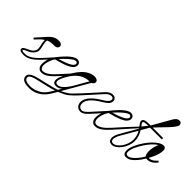

<svg xmlns="http://www.w3.org/2000/svg" viewBox="-69 -1713 2802 2802"><g transform="rotate(45 1332.0 -312.0)"><path d="M162 13C267 13 352 -73 445 -176L531 -271L511 -290L427 -196C339 -98 258 -13 163 -13C138 -13 103 -13 103 -27C103 -44 130 -52 153 -63C189 -80 197 -84 209 -92C250 -119 277 -162 277 -201C277 -254 249 -306 253 -371L254 -379C264 -384 274 -388 284 -391C318 -401 352 -401 391 -401C420 -401 449 -420 449 -452C449 -481 421 -500 387 -500C339 -500 289 -497 217 -417C205 -403 195 -392 159 -352L85 -270L105 -250L123 -270C162 -314 195 -344 226 -363C224 -300 249 -247 249 -201C249 -164 223 -135 194 -115C182 -107 161 -99 134 -85C99 -67 72 -58 72 -27C72 8 124 13 162 13Z M523 11C594 11 654 -35 737 -127L866 -270L846 -290L715 -145C645 -67 585 -19 522 -19C493 -19 473 -50 472 -88C471 -132 488 -204 532 -267C642 -298 824 -338 827 -436C828 -478 797 -500 763 -500C703 -500 620 -429 513 -294C470 -239 442 -159 442 -83C442 -36 469 11 523 11ZM565 -308C681 -436 739 -467 765 -467C780 -467 796 -460 796 -436C796 -380 662 -337 565 -308Z M560 297C628 297 709 274 781 206C821 168 854 114 896 39C950 17 1012 -14 1038 -35C1062 -54 1110 -97 1180 -175L1266 -270L1246 -290L1152 -187C1070 -98 1046 -76 1024 -60C986 -33 951 -14 918 1L1028 -189C1035 -200 1074 -270 1082 -283L1150 -401C1172 -409 1189 -426 1189 -452C1189 -483 1157 -500 1122 -500C982 -500 869 -364 774 -157C742 -86 729 0 815 0C862 0 898 -24 913 -46L909 -40L881 8L875 18C863 22 852 26 841 29C776 49 631 82 566 97C469 119 400 150 400 205C400 286 487 297 560 297ZM430 205C430 167 488 144 574 126C637 113 787 77 853 55C828 96 794 149 763 181C706 240 607 267 557 267C507 267 430 262 430 205ZM806 -157C866 -277 958 -395 1114 -396L1054 -292C1046 -277 1019 -230 1000 -197C940 -91 871 -25 819 -27C755 -29 778 -101 806 -157Z M1330 12C1386 12 1429 -38 1483 -98C1501 -118 1530 -148 1572 -197L1637 -270L1617 -290L1536 -200L1454 -109C1410 -60 1370 -16 1331 -16C1298 -16 1265 -36 1264 -91C1262 -194 1395 -275 1464 -318C1524 -355 1565 -385 1565 -439C1565 -470 1538 -501 1499 -501C1471 -501 1434 -498 1382 -441L1246 -290L1266 -270L1397 -416C1440 -465 1470 -472 1499 -472C1518 -472 1534 -456 1534 -439C1534 -402 1502 -375 1448 -341C1401 -311 1233 -219 1233 -90C1233 -32 1273 12 1330 12Z M1629 11C1700 11 1760 -35 1843 -127L1972 -270L1952 -290L1821 -145C1751 -67 1691 -19 1628 -19C1599 -19 1579 -50 1578 -88C1577 -132 1594 -204 1638 -267C1748 -298 1930 -338 1933 -436C1934 -478 1903 -500 1869 -500C1809 -500 1726 -429 1619 -294C1576 -239 1548 -159 1548 -83C1548 -36 1575 11 1629 11ZM1671 -308C1787 -436 1845 -467 1871 -467C1886 -467 1902 -460 1902 -436C1902 -380 1768 -337 1671 -308Z M1996 30C2089 30 2198 -114 2198 -246C2198 -320 2172 -377 2145 -420L2210 -533L2218 -543H2459V-571H2242C2328 -667 2493 -816 2495 -870C2496 -902 2479 -922 2449 -921C2413 -920 2387 -899 2362 -855L2200 -571H2158C2098 -571 2053 -562 2053 -518C2053 -497 2072 -474 2095 -444L1952 -290L1972 -271L2110 -424L2113 -420L1962 -158C1900 -51 1918 30 1996 30ZM1988 -148 2130 -393C2152 -356 2170 -308 2170 -246C2170 -127 2073 4 1995 2C1950 1 1930 -48 1988 -148ZM2083 -518C2083 -534 2102 -543 2158 -543H2180L2156 -516L2114 -465C2096 -489 2083 -506 2083 -518Z M2271 11C2339 10 2383 -36 2428 -88C2447 -110 2471 -144 2495 -185C2520 -180 2553 -187 2576 -196C2608 -209 2630 -231 2664 -270L2644 -290C2617 -258 2589 -235 2561 -224C2544 -217 2528 -217 2514 -217L2530 -247C2580 -340 2631 -500 2543 -500C2458 -500 2320 -364 2238 -185C2193 -86 2194 12 2271 11ZM2267 -179C2280 -208 2378 -394 2482 -449C2445 -369 2430 -243 2469 -199C2451 -168 2431 -138 2407 -110C2359 -55 2314 -18 2276 -19C2218 -21 2232 -101 2267 -179Z"/></g></svg>

Font: Louise
Style: Regular
Weight: 400
Designer: Ange Degheest & Luna Delabre & Camille Depalle
Foundry: Velvetyne Type Foundry
Version: Version 1.000;FEAKit 1.0